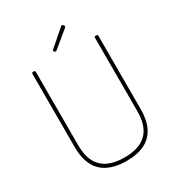

<svg xmlns="http://www.w3.org/2000/svg" viewBox="-309 -1587 1675 1803"><g transform="rotate(-30 528.5 -685.5)"><path d="M530 19Q441 19 373.5 -3.5Q306 -26 261 -70Q216 -114 193.5 -181.5Q171 -249 171 -336V-1131Q171 -1139 175 -1142.5Q179 -1146 189 -1146Q200 -1146 204 -1142.5Q208 -1139 208 -1131V-333Q208 -228 244 -158Q280 -88 351.5 -53.5Q423 -19 530 -19Q636 -19 707 -53.5Q778 -88 813.5 -158Q849 -228 849 -333V-1131Q849 -1139 853 -1142.5Q857 -1146 867 -1146Q886 -1146 886 -1131V-336Q886 -219 846.5 -139.5Q807 -60 728 -20.5Q649 19 530 19ZM466 -1204Q461 -1204 454 -1210.5Q447 -1217 447 -1222Q447 -1224 448 -1227Q449 -1230 452 -1232L625 -1382Q629 -1385 631.5 -1387.5Q634 -1390 637 -1390Q642 -1390 647.5 -1386Q653 -1382 656 -1376.5Q659 -1371 659 -1366Q659 -1363 658.5 -1361Q658 -1359 655 -1356L478 -1210Q473 -1208 471 -1206Q469 -1204 466 -1204Z"/></g></svg>

Font: Playwrite BR Thin
Style: Regular
Weight: 250
Version: Version 1.003